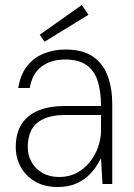

<svg xmlns="http://www.w3.org/2000/svg" viewBox="-20 -736 535 768"><path d="M211 12Q157 12 119.5 -10.5Q82 -33 62.5 -69Q43 -105 43 -147Q43 -204 67 -240.5Q91 -277 135 -294.5Q179 -312 237 -312H384Q384 -371 370.5 -412.5Q357 -454 325.5 -476Q294 -498 241 -498Q184 -498 146.5 -470Q109 -442 99 -384H53Q61 -436 87.5 -470.5Q114 -505 154.5 -521.5Q195 -538 241 -538Q311 -538 352 -509.5Q393 -481 411 -431.5Q429 -382 429 -320V0H390L384 -103Q376 -87 362.5 -67Q349 -47 328.5 -29Q308 -11 279 0.5Q250 12 211 12ZM217 -28Q257 -28 288 -45Q319 -62 340.5 -89.5Q362 -117 373 -149.5Q384 -182 384 -213V-276H242Q186 -276 152.5 -259.5Q119 -243 105 -214.5Q91 -186 91 -148Q91 -115 106 -88Q121 -61 149.5 -44.5Q178 -28 217 -28ZM158 -569 139 -597 307 -716 334 -677Z"/></svg>

Font: DM Sans 9pt ExtraLight
Style: Regular
Weight: 250
Version: Version 4.004;gftools[0.9.30]